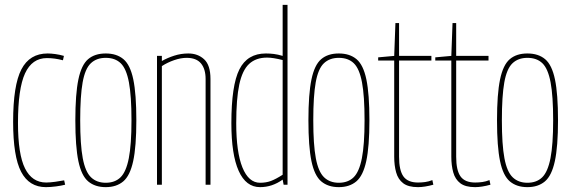

<svg xmlns="http://www.w3.org/2000/svg" viewBox="-20 -760 2349 790"><path d="M34 -259Q34 -409 68 -474.5Q102 -540 176 -540Q190 -540 208 -537.5Q226 -535 243 -530L239 -512Q205 -521 173 -521Q112 -521 83 -458Q54 -395 54 -254Q54 -125 83 -67Q112 -9 170 -9Q185 -9 207 -12Q229 -15 244 -18L248 0Q233 4 210.5 7Q188 10 169 10Q100 10 67 -53Q34 -116 34 -259Z M290 -265Q290 -373 302.5 -433Q315 -493 342.5 -516.5Q370 -540 415 -540Q460 -540 488 -516.5Q516 -493 528.5 -433Q541 -373 541 -265Q541 -157 528 -97Q515 -37 487 -13.5Q459 10 415 10Q371 10 343 -13.5Q315 -37 302.5 -97Q290 -157 290 -265ZM310 -265Q310 -165 320.5 -109Q331 -53 354.5 -30.5Q378 -8 415 -8Q453 -8 476 -30.5Q499 -53 510 -109Q521 -165 521 -265Q521 -365 510.5 -421Q500 -477 477 -499.5Q454 -522 415 -522Q377 -522 353.5 -499.5Q330 -477 320 -421Q310 -365 310 -265Z M626 0V-530H646V-509Q669 -522 697 -531Q725 -540 755 -540Q794 -540 820 -516Q846 -492 846 -435V0H826V-435Q826 -476 807 -499Q788 -522 748 -522Q724 -522 696.5 -512.5Q669 -503 646 -488V0Z M1147 0 1143 -21Q1100 10 1050 10Q992 10 962 -57Q932 -124 932 -253Q932 -409 965 -474.5Q998 -540 1074 -540Q1090 -540 1106.5 -538Q1123 -536 1143 -530V-740H1163V0ZM1143 -41V-513Q1103 -523 1079 -523Q1033 -523 1005 -497Q977 -471 964.5 -412Q952 -353 952 -253Q952 -134 977.5 -71Q1003 -8 1050 -8Q1075 -8 1095 -15.5Q1115 -23 1143 -41Z M1249 -265Q1249 -373 1261.5 -433Q1274 -493 1301.5 -516.5Q1329 -540 1374 -540Q1419 -540 1447 -516.5Q1475 -493 1487.5 -433Q1500 -373 1500 -265Q1500 -157 1487 -97Q1474 -37 1446 -13.5Q1418 10 1374 10Q1330 10 1302 -13.5Q1274 -37 1261.5 -97Q1249 -157 1249 -265ZM1269 -265Q1269 -165 1279.5 -109Q1290 -53 1313.5 -30.5Q1337 -8 1374 -8Q1412 -8 1435 -30.5Q1458 -53 1469 -109Q1480 -165 1480 -265Q1480 -365 1469.5 -421Q1459 -477 1436 -499.5Q1413 -522 1374 -522Q1336 -522 1312.5 -499.5Q1289 -477 1279 -421Q1269 -365 1269 -265Z M1700 10Q1660 10 1639 -6Q1618 -22 1610 -50.5Q1602 -79 1602 -115V-511H1536V-524L1602 -530L1607 -665H1622V-530H1755V-511H1622V-115Q1622 -59 1640 -34Q1658 -9 1700 -9Q1715 -9 1729.5 -11Q1744 -13 1759 -19L1763 0Q1745 5 1729 7.5Q1713 10 1700 10Z M1935 10Q1895 10 1874 -6Q1853 -22 1845 -50.5Q1837 -79 1837 -115V-511H1771V-524L1837 -530L1842 -665H1857V-530H1990V-511H1857V-115Q1857 -59 1875 -34Q1893 -9 1935 -9Q1950 -9 1964.5 -11Q1979 -13 1994 -19L1998 0Q1980 5 1964 7.5Q1948 10 1935 10Z M2025 -265Q2025 -373 2037.5 -433Q2050 -493 2077.5 -516.5Q2105 -540 2150 -540Q2195 -540 2223 -516.5Q2251 -493 2263.5 -433Q2276 -373 2276 -265Q2276 -157 2263 -97Q2250 -37 2222 -13.5Q2194 10 2150 10Q2106 10 2078 -13.5Q2050 -37 2037.5 -97Q2025 -157 2025 -265ZM2045 -265Q2045 -165 2055.5 -109Q2066 -53 2089.5 -30.5Q2113 -8 2150 -8Q2188 -8 2211 -30.5Q2234 -53 2245 -109Q2256 -165 2256 -265Q2256 -365 2245.5 -421Q2235 -477 2212 -499.5Q2189 -522 2150 -522Q2112 -522 2088.5 -499.5Q2065 -477 2055 -421Q2045 -365 2045 -265Z"/></svg>

Font: Georama Condensed Thin
Style: Regular
Weight: 100
Width: 3
Designer: Jean-Baptiste Levee
Foundry: Production Type
Version: Version 1.000